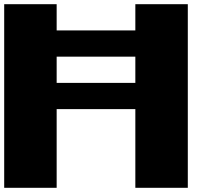

<svg xmlns="http://www.w3.org/2000/svg" viewBox="-20 -1020 1040 915"><path d="M0 -562.5V-1000H125H250V-937.5V-875H437.5H625V-937.5V-1000H750H875V-562.5V-125H750H625V-312.5V-500H437.5H250V-312.5V-125H125H0ZM625 -687.5V-750H437.5H250V-687.5V-625H437.5H625Z"/></svg>

Font: Press Start 2P
Style: Regular
Weight: 500
Monospace: yes
Version: Version 2.14